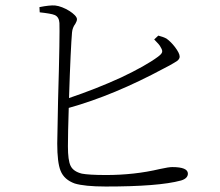

<svg xmlns="http://www.w3.org/2000/svg" viewBox="-20 -718 804 701"><path d="M366 -37C494 -37 586 -44 641 -59C658 -64 666 -73 666 -84C666 -100 647 -108 609 -108C601 -108 586 -106 564 -101C501 -86 435 -79 367 -79C324 -79 295 -81 279 -84C259 -89 245 -98 238 -112C231 -126 228 -150 228 -184C228 -215 229 -262 231 -324C342 -355 457 -403 578 -468C583 -471 590 -474 599 -479C612 -486 621 -492 626 -495C633 -500 636 -506 636 -511C636 -520 630 -531 619 -546C609 -559 599 -569 588 -577C579 -582 569 -585 558 -588L543 -574C556 -561 564 -552 567 -545C576 -530 574 -524 557 -511C526 -488 481 -463 422 -435C361 -407 297 -382 232 -360C236 -486 240 -566 243 -600C244 -611 248 -622 255 -631C259 -638 261 -643 261 -648C261 -665 213 -695 181 -698C168 -699 149 -697 124 -692L125 -673C152 -670 171 -667 180 -663C191 -658 196 -648 197 -634C198 -613 197 -519 192 -352C190 -263 189 -210 189 -194C189 -148 193 -115 201 -95C210 -72 228 -57 253 -48C276 -41 314 -37 366 -37Z"/></svg>

Font: AllPunType ExtraLight
Style: Regular
Weight: 280
Version: 1.0